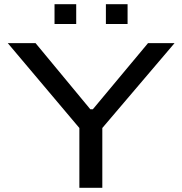

<svg xmlns="http://www.w3.org/2000/svg" viewBox="-20 -892 865 912"><path d="M357 0V-284L17 -687H149L409 -373H421L683 -687H809L466 -284V0ZM239 -778V-872H342V-778ZM483 -778V-872H586V-778Z"/></svg>

Font: Archivo Expanded
Style: Regular
Weight: 400
Width: 7
Designer: Hector Gatti
Foundry: Omnibus-Type
Version: Version 2.001